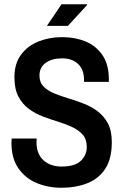

<svg xmlns="http://www.w3.org/2000/svg" viewBox="-20 -873 587 905"><path d="M269 12Q206 12 152.5 -10.5Q99 -33 66.5 -80Q34 -127 34 -199Q34 -204 34.5 -210.5Q35 -217 35 -220H153Q153 -219 152.5 -212.5Q152 -206 152 -202Q152 -148 184.5 -118Q217 -88 271 -88Q333 -88 361 -115Q389 -142 389 -180Q389 -216 370.5 -237.5Q352 -259 321.5 -273.5Q291 -288 255 -299Q219 -310 182 -324Q145 -338 115 -360.5Q85 -383 66.5 -418.5Q48 -454 48 -509Q48 -573 79 -615Q110 -657 161.5 -677.5Q213 -698 273 -698Q334 -698 383.5 -677.5Q433 -657 463 -613Q493 -569 493 -499V-487H376V-498Q376 -545 348 -571.5Q320 -598 273 -598Q224 -598 195 -576.5Q166 -555 166 -517Q166 -485 185 -465.5Q204 -446 234 -433.5Q264 -421 300.5 -410Q337 -399 373.5 -385Q410 -371 440 -348.5Q470 -326 488.5 -291.5Q507 -257 507 -203Q507 -125 476.5 -78Q446 -31 392 -9.5Q338 12 269 12ZM201 -751 270 -853H390L391 -850L300 -751Z"/></svg>

Font: Archivo Narrow SemiBold
Style: Regular
Weight: 600
Designer: Hector Gatti
Foundry: Omnibus-Type
Version: Version 3.002